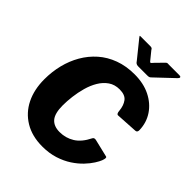

<svg xmlns="http://www.w3.org/2000/svg" viewBox="-263 -1101 1257 1257"><g transform="rotate(45 365.5 -473.0)"><path d="M445 -752Q528 -752 590 -721Q652 -690 687.5 -637Q723 -584 725 -517Q726 -495 709 -494L558 -485Q544 -484 542 -513Q538 -557 517 -585Q496 -613 445 -613Q400 -613 367.5 -590.5Q335 -568 313 -531Q291 -494 278.5 -449Q266 -404 260.5 -359Q255 -314 255 -276Q255 -201 282.5 -169Q310 -137 364 -137Q420 -137 466 -165.5Q512 -194 544 -259Q551 -274 572 -268L693 -239Q704 -236 692 -204Q686 -188 669 -161Q652 -134 624 -104.5Q596 -75 556.5 -49Q517 -23 465.5 -6.5Q414 10 351 10Q256 10 188 -31Q120 -72 84.5 -144Q49 -216 49 -311Q49 -381 65 -445.5Q81 -510 113 -565.5Q145 -621 192.5 -663Q240 -705 303.5 -728.5Q367 -752 445 -752ZM535 -950Q542 -956 547 -955.5Q552 -955 560 -955H656Q667 -955 669 -949Q671 -943 662 -934L535 -814Q530 -809 524.5 -807Q519 -805 509 -805H424Q411 -805 404 -810.5Q397 -816 393 -823L297 -942Q292 -949 290 -952Q288 -955 296 -955H387Q396 -955 401 -952Q406 -949 409 -942L452 -889Q462 -875 467.5 -880Q473 -885 483 -897L535 -950Z"/></g></svg>

Font: Libre Franklin Thin ExtraBold
Style: Italic
Weight: 800
Italic angle: -8°
Version: Version 2.000